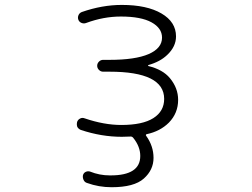

<svg xmlns="http://www.w3.org/2000/svg" viewBox="-20 -576 1040 792"><path d="M591.8 -307.6Q590.8 -307.6 590.8 -306.2Q590.8 -304.7 591.8 -303.7Q651.4 -289.1 680.7 -253.9Q714.8 -212.9 714.8 -164.1Q714.8 -109.4 676.8 -70.3Q640.6 -34.2 585 -22.5Q583 -22.5 582 -20Q581.1 -17.6 583 -15.6Q613.3 26.4 613.3 75.2Q613.3 125 573.2 160.6Q533.2 196.3 440.4 196.3Q387.7 196.3 338.9 178.7Q329.1 175.8 324.7 166Q320.3 156.2 322.3 146.5Q325.2 136.7 334 132.8Q342.8 128.9 351.6 131.8Q390.6 147.5 432.6 147.5Q434.6 147.5 436.5 147.5Q558.6 147.5 558.6 67.4Q558.6 28.3 529.3 -7.8Q524.4 -13.7 516.6 -12.7Q496.1 -11.7 482.4 -11.7Q398.4 -11.7 313.5 -40Q303.7 -43.9 298.8 -52.7Q296.9 -58.6 296.9 -64.5Q296.9 -68.4 297.9 -72.3Q300.8 -82 310.1 -86.9Q319.3 -91.8 329.1 -87.9Q409.2 -60.5 480.5 -60.5Q568.4 -60.5 612.8 -88.9Q657.2 -117.2 657.2 -168Q657.2 -280.3 431.6 -280.3H405.3Q395.5 -280.3 388.2 -287.6Q380.9 -294.9 380.9 -304.7Q380.9 -314.5 388.2 -321.8Q395.5 -329.1 405.3 -329.1H431.6Q538.1 -329.1 593.3 -353Q648.4 -377 648.4 -420.9Q648.4 -460 605 -483.9Q561.5 -507.8 478.5 -507.8Q407.2 -507.8 335.9 -481.4Q326.2 -477.5 316.4 -481.4Q306.6 -485.4 303.2 -494.6Q299.8 -503.9 303.7 -513.2Q307.6 -522.5 317.4 -526.4Q401.4 -555.7 482.4 -555.7Q585.9 -555.7 646 -520.5Q706.1 -485.4 706.1 -425.8Q706.1 -383.8 669.9 -349.6Q640.6 -321.3 591.8 -307.6Z"/></svg>

Font: Rounded Mgen+ 1mn light
Style: Regular
Weight: 200
Designer: [Source Han Sans]
Ryoko NISHIZUKA  (kana & ideographs); Paul D. Hunt (Latin, Greek & Cyrillic); Wenlong ZHANG  (bopomofo
Version: Version 1.059.20150602